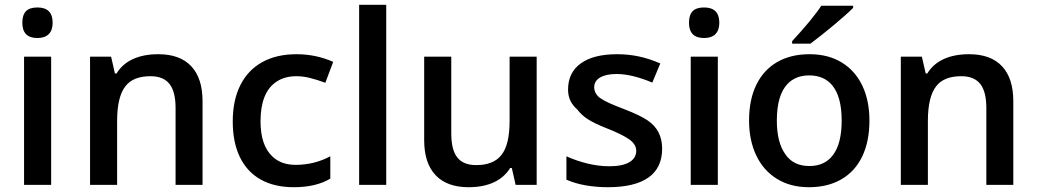

<svg xmlns="http://www.w3.org/2000/svg" viewBox="-20 -780 4373 810"><path d="M195.8 0H81.5V-541H195.8ZM74.2 -684.1Q74.2 -716.8 89.6 -732.7Q105 -748.5 137.7 -748.5Q202.1 -748.5 202.1 -684.1Q202.1 -652.8 185.8 -636.2Q169.4 -619.6 137.7 -619.6Q74.2 -619.6 74.2 -684.1Z M359.9 -541H448.7L464.8 -470.2H471.7Q496.6 -510.7 541.3 -531Q585.9 -551.3 647.9 -551.3Q739.3 -551.3 786.9 -500.5Q834.5 -449.7 834.5 -353V0H720.7V-324.7Q720.7 -393.1 695.1 -425.8Q669.4 -458.5 615.2 -458.5Q542 -458.5 509.8 -417Q474.1 -372.6 474.1 -269.5V0H359.9Z M961.9 -267.6Q961.9 -356.9 993.9 -420.7Q1025.9 -484.4 1086.2 -517.8Q1146.5 -551.3 1231 -551.3Q1312.5 -551.3 1385.7 -519L1352.5 -430.7Q1314.5 -444.8 1285.6 -451.7Q1256.8 -458.5 1230.5 -458.5Q1180.7 -458.5 1146 -435.1Q1112.8 -413.1 1095.9 -371.1Q1079.1 -329.1 1079.1 -268.6Q1079.1 -167 1128.9 -120.1Q1166 -84.5 1227.1 -84.5Q1305.7 -84.5 1373.5 -120.6V-26.4Q1313 9.8 1219.7 9.8Q1137.2 9.8 1079.6 -22.7Q1022 -55.2 991.9 -117.4Q961.9 -179.7 961.9 -267.6Z M1609.4 0H1495.1V-759.8H1609.4Z M1769.5 -188.5V-541H1883.8V-216.8Q1883.8 -147.9 1909.2 -115.7Q1934.6 -83.5 1988.8 -83.5Q2062 -83.5 2095.2 -126Q2112.8 -147.9 2121.3 -183.8Q2129.9 -219.7 2129.9 -272V-541H2244.1V0H2155.3L2139.2 -71.3H2132.3Q2107.4 -31.2 2063 -10.7Q2018.6 9.8 1956.5 9.8Q1865.7 9.8 1817.6 -41Q1769.5 -91.8 1769.5 -188.5Z M2369.6 -22V-120.6Q2412.6 -101.1 2459.7 -89.8Q2506.8 -78.6 2550.8 -78.6Q2606 -78.6 2635 -95.7Q2664.1 -112.8 2664.1 -144Q2664.1 -172.4 2631.6 -194.1Q2599.1 -215.8 2534.7 -240.7Q2486.8 -259.8 2460 -277.1Q2433.1 -294.4 2416 -317.4Q2396 -335 2386.2 -355.5Q2376.5 -376 2376.5 -401.9Q2376.5 -474.1 2430.4 -512.7Q2484.4 -551.3 2583 -551.3Q2631.8 -551.3 2676 -541.7Q2720.2 -532.2 2765.6 -512.2L2731.9 -431.6Q2645.5 -467.8 2581.5 -467.8Q2537.6 -467.8 2512.2 -453.4Q2486.8 -439 2486.8 -411.6Q2486.8 -399.4 2492.9 -387.7Q2499 -376 2510.7 -367.2Q2528.3 -355 2551.3 -344.7Q2574.2 -334.5 2616.2 -318.4Q2678.2 -294.4 2710.4 -273.2Q2742.7 -252 2758.3 -221.2Q2773.4 -191.9 2773.4 -152.8Q2773.4 -71.8 2715.6 -31Q2657.7 9.8 2544.4 9.8Q2496.1 9.8 2450.9 2Q2405.8 -5.9 2369.6 -22Z M3008.3 0H2894V-541H3008.3ZM2886.7 -684.1Q2886.7 -716.8 2902.1 -732.7Q2917.5 -748.5 2950.2 -748.5Q3014.6 -748.5 3014.6 -684.1Q3014.6 -652.8 2998.3 -636.2Q2981.9 -619.6 2950.2 -619.6Q2886.7 -619.6 2886.7 -684.1Z M3140.1 -271.5Q3140.1 -359.4 3170.7 -422.1Q3201.2 -484.9 3258.5 -518.1Q3315.9 -551.3 3395.5 -551.3Q3473.1 -551.3 3530 -517.1Q3586.9 -482.9 3617.4 -419.7Q3647.9 -356.4 3647.9 -271.5Q3647.9 -183.6 3617.7 -120.4Q3587.4 -57.1 3529.8 -23.7Q3472.2 9.8 3392.6 9.8Q3314.9 9.8 3257.8 -25.4Q3200.7 -60.5 3170.4 -124.3Q3140.1 -188 3140.1 -271.5ZM3495.1 -127.4Q3530.8 -175.3 3530.8 -271.5Q3530.8 -370.6 3492.2 -418.5Q3457.5 -461.9 3393.6 -461.9Q3337.4 -461.9 3303.2 -426.8Q3257.3 -379.4 3257.3 -271.5Q3257.3 -179.2 3293 -129.4Q3326.7 -79.6 3394.5 -79.6Q3460.9 -79.6 3495.1 -127.4ZM3444.8 -755.9H3579.1V-746.6Q3552.7 -720.2 3499.3 -675.5Q3445.8 -630.9 3398.9 -595.7H3321.8V-606.4Q3361.8 -649.4 3395.3 -689.9Q3428.7 -730.5 3444.8 -755.9Z M3780.3 -541H3869.1L3885.3 -470.2H3892.1Q3917 -510.7 3961.7 -531Q4006.3 -551.3 4068.4 -551.3Q4159.7 -551.3 4207.3 -500.5Q4254.9 -449.7 4254.9 -353V0H4141.1V-324.7Q4141.1 -393.1 4115.5 -425.8Q4089.8 -458.5 4035.6 -458.5Q3962.4 -458.5 3930.2 -417Q3894.5 -372.6 3894.5 -269.5V0H3780.3Z"/></svg>

Font: Viking Open Sans Light
Style: Bold
Weight: 600
Foundry: Ascender Corporation
Version: Version 2.001